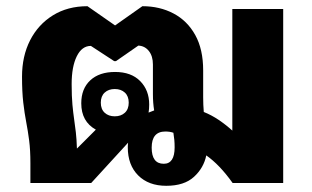

<svg xmlns="http://www.w3.org/2000/svg" viewBox="-20 -590 1006 619"><path d="M516 9Q459 9 425.5 -24.5Q392 -58 392 -115Q392 -123 393 -130L274 0H78V-64Q78 -106 74 -137Q70 -168 64.5 -196.5Q59 -225 55 -259.5Q51 -294 51 -343Q51 -409 77 -460Q103 -511 150.5 -540.5Q198 -570 262 -570L351 -508L439 -570Q495 -570 539.5 -546.5Q584 -523 609.5 -477Q635 -431 635 -363V-276Q635 -252 637 -229Q662 -219 685 -203.5Q708 -188 729 -169V-561H893V0H730Q688 -59 645 -89Q637 -49 605.5 -20Q574 9 516 9ZM211 -319Q211 -279 213.5 -252.5Q216 -226 219 -205.5Q222 -185 224.5 -163.5Q227 -142 228 -111L289 -172Q242 -198 242 -257Q242 -304 271 -331Q300 -358 351 -358Q403 -358 432 -328.5Q461 -299 461 -253Q461 -239 459 -227Q468 -231 477 -234Q475 -246 474 -259Q473 -272 473 -287V-382Q473 -409 460 -425.5Q447 -442 426 -443L354 -393H348L273 -442Q244 -442 227.5 -408.5Q211 -375 211 -319ZM350 -215Q370 -215 382.5 -226.5Q395 -238 395 -259Q395 -280 382.5 -291.5Q370 -303 350 -303Q330 -303 317.5 -291.5Q305 -280 305 -259Q305 -238 317.5 -226.5Q330 -215 350 -215ZM508 -62Q543 -62 543 -115Q543 -128 542 -139Q541 -150 539 -162Q528 -166 513 -166Q469 -166 469 -114Q469 -62 508 -62Z"/></svg>

Font: Noto Sans Thai Looped ExtraBold
Style: Regular
Weight: 800
Designer: Sasikarn Vongin, Ben Mitchell
Foundry: The Fontpad Ltd
Version: Version 1.001; ttfautohint (v1.8.4.7-5d5b)